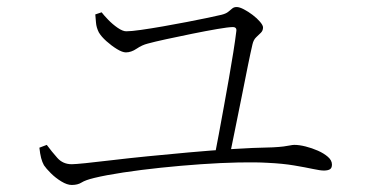

<svg xmlns="http://www.w3.org/2000/svg" viewBox="-20 -634 1040 546"><path d="M589 -183Q595 -213 602 -251Q609 -289 616.5 -330Q624 -371 631 -411Q638 -451 643.5 -485.5Q649 -520 652 -545Q654 -557 642 -557Q630 -557 598 -551.5Q566 -546 526.5 -538Q487 -530 452.5 -522.5Q418 -515 400 -510Q384 -506 368.5 -495.5Q353 -485 338 -485Q328 -485 312.5 -494.5Q297 -504 282.5 -517Q268 -530 261 -542Q254 -556 253 -569.5Q252 -583 251 -593L269 -599Q275 -591 287.5 -578Q300 -565 314.5 -555Q329 -545 339 -545Q353 -545 381 -549Q409 -553 443.5 -559Q478 -565 511.5 -571.5Q545 -578 571.5 -583.5Q598 -589 610 -592Q622 -595 628.5 -600Q635 -605 640 -609.5Q645 -614 653 -614Q661 -614 673.5 -607.5Q686 -601 698.5 -591.5Q711 -582 719.5 -572Q728 -562 728 -556Q728 -547 722 -541Q716 -535 708.5 -528Q701 -521 698 -508Q693 -487 685 -447.5Q677 -408 667.5 -360Q658 -312 648.5 -266Q639 -220 632 -185ZM184 -108Q171 -108 154.5 -118Q138 -128 124.5 -141.5Q111 -155 105 -164Q100 -173 97 -184.5Q94 -196 92 -214L113 -222Q127 -203 143 -185Q159 -167 184 -167Q193 -167 223 -170Q253 -173 298.5 -178.5Q344 -184 399.5 -189.5Q455 -195 516 -200.5Q577 -206 638.5 -210Q700 -214 756 -215Q775 -216 786.5 -217.5Q798 -219 805 -220.5Q812 -222 817 -222Q831 -222 849 -217.5Q867 -213 884 -205.5Q901 -198 912.5 -188Q924 -178 924 -166Q924 -156 918 -152.5Q912 -149 901 -149Q891 -149 870 -153.5Q849 -158 816.5 -163.5Q784 -169 741 -171Q708 -173 658.5 -172Q609 -171 551.5 -167Q494 -163 437 -157Q380 -151 330.5 -143.5Q281 -136 248 -128Q223 -122 212 -115Q201 -108 184 -108Z"/></svg>

Font: Noto Serif KR ExtraLight
Style: Regular
Weight: 200
Designer: Ryoko NISHIZUKA 西塚涼子 (kana & ideographs); Frank Grießhammer (Latin, Greek & Cyrillic); Wenlong ZHANG 张文龙 (bopomofo); San
Foundry: Adobe
Version: Version 2.002-H1;hotconv 1.1.0;makeotfexe 2.6.0